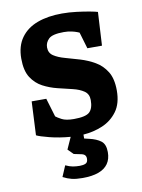

<svg xmlns="http://www.w3.org/2000/svg" viewBox="-81 -565 602 815"><g transform="rotate(-10 220.0 -157.5)"><path d="M209 194Q181 194 162.5 189.5Q144 185 125 175L145 128Q162 136 176 138.5Q190 141 206 141Q221 141 231 136.5Q241 132 241 116Q241 106 235.5 100.5Q230 95 218 93L189 87L166 64L189 13Q140 9 99 -1.5Q58 -12 45 -19L52 -164H115L139 -84Q146 -78 164 -68.5Q182 -59 216 -59Q267 -59 283.5 -74.5Q300 -90 300 -126Q300 -152 281 -165Q262 -178 232.5 -185Q203 -192 170 -200Q137 -208 107.5 -223.5Q78 -239 59 -268.5Q40 -298 40 -350Q40 -404 65.5 -439.5Q91 -475 136.5 -492Q182 -509 243 -509Q274 -509 306 -505Q338 -501 362 -496.5Q386 -492 395 -489L387 -345H324L303 -416Q303 -416 294.5 -419.5Q286 -423 271 -426.5Q256 -430 237 -430Q188 -430 172 -414.5Q156 -399 156 -378Q156 -354 175 -341.5Q194 -329 223.5 -321Q253 -313 286 -303Q319 -293 348.5 -276Q378 -259 397 -228.5Q416 -198 416 -147Q416 -91 391 -57Q366 -23 327 -6.5Q288 10 244 13V30L265 35Q296 42 314.5 56Q333 70 333 104Q333 134 319 154Q305 174 277.5 184Q250 194 209 194Z"/></g></svg>

Font: Faustina VF Beta
Style: Regular
Weight: 400
Designer: Alfonso Garcia
Foundry: Omnibus-Type
Version: Version 1.006